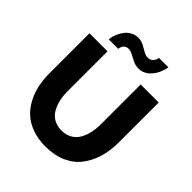

<svg xmlns="http://www.w3.org/2000/svg" viewBox="-244 -1072 1235 1235"><g transform="rotate(45 373.5 -454.0)"><path d="M307.1 -817.9Q294.9 -817.9 285.4 -813Q275.9 -808.1 271.2 -802Q266.6 -795.9 263.9 -788.1Q261.2 -780.3 260.5 -776.1Q259.8 -772 259.8 -770H173.8Q173.8 -780.3 177.7 -796.4Q181.6 -812.5 191.4 -833Q201.2 -853.5 215.1 -870.8Q229 -888.2 251.5 -900.1Q273.9 -912.1 300.8 -912.1Q327.6 -912.1 351.1 -899.9Q374.5 -887.7 394.8 -875.7Q415 -863.8 434.1 -863.8Q446.8 -863.8 456.8 -868.9Q466.8 -874 472.2 -880.6Q477.5 -887.2 480.7 -895Q483.9 -902.8 484.9 -907.5Q485.8 -912.1 485.8 -914.1H571.8Q571.8 -908.2 568.6 -896.2Q565.4 -884.3 559.3 -867.9Q553.2 -851.6 542.5 -835Q531.7 -818.4 517.8 -804.2Q503.9 -790 483.6 -781Q463.4 -772 439.9 -772Q414.1 -772 390.4 -783.4Q366.7 -794.9 345.9 -806.4Q325.2 -817.9 307.1 -817.9ZM373 5.9Q306.6 5.9 253.2 -13.2Q199.7 -32.2 163.8 -64.7Q127.9 -97.2 103.8 -142.6Q79.6 -188 68.8 -239Q58.1 -290 58.1 -347.2V-710H222.2V-347.2Q222.2 -304.7 230.5 -268.8Q238.8 -232.9 255.9 -203.4Q272.9 -173.8 303 -157Q333 -140.1 373 -140.1Q413.6 -140.1 443.8 -157.5Q474.1 -174.8 491 -204.8Q507.8 -234.9 515.9 -270.3Q523.9 -305.7 523.9 -347.2V-710H688V-347.2Q688 -272 669.2 -209Q650.4 -146 613 -97.4Q575.7 -48.8 514.4 -21.5Q453.1 5.9 373 5.9Z"/></g></svg>

Font: Rawline ExtraBold
Style: Regular
Weight: 800
Designer: Matt McInerney, Pablo Impallari, Rodrigo Fuenzalida
Foundry: Matt McInerney, Pablo Impallari, Rodrigo Fuenzalida
Version: Version 4.020;PS 004.020;hotconv 1.0.88;makeotf.lib2.5.64775